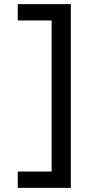

<svg xmlns="http://www.w3.org/2000/svg" viewBox="-20 -720 443 930"><path d="M66 111H236L230 119V-633L240 -621H66V-700H323V190H66Z"/></svg>

Font: Easer Grotesk Variable
Style: Regular
Weight: 400
Designer: Boardeaser, Bonnie Shaver-Troup, Thomas Jockin
Foundry: Lexend
Version: Version 1.001;Glyphs 3.1.2 (3151)